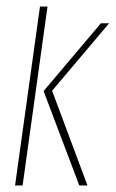

<svg xmlns="http://www.w3.org/2000/svg" viewBox="-20 -566 353 586"><path d="M222 0 113 -288 288 -495H313L139 -289L247 0ZM26 0 102 -546H125L49 0Z"/></svg>

Font: Alumni Sans Thin
Style: Italic
Weight: 100
Italic angle: -8°
Designer: Robert E. Leuschke
Foundry: Robert E. Leuschke
Version: Version 1.016